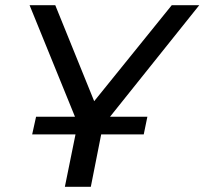

<svg xmlns="http://www.w3.org/2000/svg" viewBox="-20 -720 788 740"><path d="M230 0 271 -202H104L119 -270H269L94 -700H193L343 -330L642 -700H748L404 -270H548L534 -202H370L330 0Z"/></svg>

Font: Montserrat Medium
Style: Italic
Weight: 500
Italic angle: -11.3°
Designer: Julieta Ulanovsky
Foundry: Julieta Ulanovsky
Version: Version 9.000; ttfautohint (v1.8.4.7-5d5b)